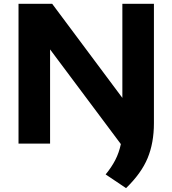

<svg xmlns="http://www.w3.org/2000/svg" viewBox="-20 -760 912 1016"><path d="M647 235.5 539 163Q570 125.5 590 86.8Q610 48 619.5 2.5L245 -498.5V0H78V-740H256L627.5 -242V-740H794.5V-108Q794.5 -4 761.2 76.5Q728 157 647 235.5Z"/></svg>

Font: Encode Sans Exp
Style: Bold
Weight: 700
Width: 7
Designer: Multiple Designers
Foundry: Impallari Type
Version: Version 3.002; ttfautohint (v1.8.3) -l 8 -r 50 -G 200 -x 14 